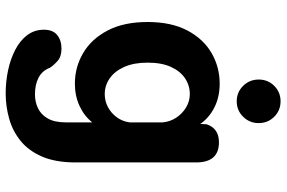

<svg xmlns="http://www.w3.org/2000/svg" viewBox="-182 -554 984 659"><g transform="rotate(90 309.5 -224.0)"><path d="M300 248Q259.5 248 220.8 239.8Q182 231.5 150.5 215.2Q119 199 100.2 174.2Q81.5 149.5 81.5 116.5Q81.5 86 99.8 71.2Q118 56.5 146.5 56.5Q173.5 56.5 188.2 69.5Q203 82.5 212 96Q222 122.5 245.8 135Q269.5 147.5 303.5 147.5Q329 147.5 350.8 137.2Q372.5 127 386 103.8Q399.5 80.5 399.5 42V-49Q377 -21 342.5 -5.2Q308 10.5 266.5 10.5Q210 10.5 161.8 -17.8Q113.5 -46 84.2 -101.8Q55 -157.5 55 -239Q55 -320.5 84.2 -375.8Q113.5 -431 161.8 -458.8Q210 -486.5 266.5 -486.5Q311.5 -486.5 347 -469Q382.5 -451.5 405 -420L406 -441.5Q420 -484 468 -484Q537 -484 537 -405.5V7.5Q537 77 516.8 123.5Q496.5 170 462.5 197.2Q428.5 224.5 386.2 236.2Q344 248 300 248ZM302.5 -92Q326.5 -92 347.5 -103.2Q368.5 -114.5 382.5 -134Q396.5 -153.5 399.5 -177.5V-291Q397.5 -315.5 383.8 -336.8Q370 -358 348.5 -371Q327 -384 302.5 -384Q273 -384 248.5 -367.8Q224 -351.5 209.2 -319.2Q194.5 -287 194.5 -239Q194.5 -192 209.2 -159Q224 -126 248.5 -109Q273 -92 302.5 -92ZM327 -545Q296 -545 274.2 -567Q252.5 -589 252.5 -620.5Q252.5 -652 274.2 -673.8Q296 -695.5 327 -695.5Q358.5 -695.5 380.2 -673.8Q402 -652 402 -620.5Q402 -589 380.2 -567Q358.5 -545 327 -545Z"/></g></svg>

Font: Sono Monospace SemiBold
Style: Regular
Weight: 600
Designer: Tyler Finck
Foundry: Tyler Finck
Version: Version 2.112